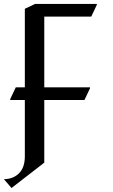

<svg xmlns="http://www.w3.org/2000/svg" viewBox="-27 -757 565 964"><path d="M30.8 187Q-7.3 143.6 -7.3 142.6Q39.6 142.1 68.8 112.8Q97.7 83.5 97.7 27.8V-254.9H24.4V-259.8L52.2 -318.4H97.7V-712.9L149.4 -737.3H459V-732.4L431.2 -673.8H195.3V-318.4H424.8V-313.5L397 -254.9H195.3V59.6Z"/></svg>

Font: Nova Cut
Style: Book
Weight: 400
Version: Version 2.000